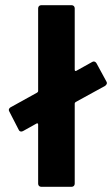

<svg xmlns="http://www.w3.org/2000/svg" viewBox="-20 -720 433 740"><path d="M390 -406 352 -476C349 -481 345 -483 341 -483C339 -483 337 -482 335 -481L274 -447C271 -445 268 -447 268 -451V-688C268 -695 263 -700 256 -700H139C132 -700 127 -695 127 -688V-369C127 -367 126 -365 123 -363L20 -306C16 -303 14 -300 14 -296C14 -294 15 -292 16 -290L52 -220C54 -215 58 -213 62 -213C64 -213 67 -214 69 -215L121 -244C124 -246 127 -244 127 -240V-12C127 -5 132 0 139 0H256C263 0 268 -5 268 -12V-321C268 -323 269 -325 272 -327L385 -389C389 -392 392 -396 392 -400C392 -402 391 -404 390 -406Z"/></svg>

Font: Barlow Semi Condensed
Style: Bold
Weight: 700
Width: 4
Designer: Jeremy Tribby
Foundry: Tribby Type
Version: Version 1.422;hotconv 1.0.109;makeotfexe 2.5.65596